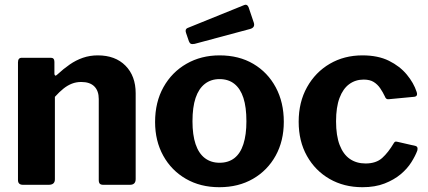

<svg xmlns="http://www.w3.org/2000/svg" viewBox="-20 -771 1786 801"><path d="M76 0Q55 0 55 -20V-511Q55 -530 71 -530H192Q207 -530 207 -513V-464Q207 -458 210 -456Q213 -454 219 -460Q245 -484 271 -502Q297 -520 326 -530Q355 -540 388 -540Q461 -540 503.5 -497Q546 -454 546 -382V-24Q546 0 522 0H411Q401 0 396.5 -4.5Q392 -9 392 -20V-358Q392 -392 373.5 -410.5Q355 -429 319 -429Q298 -429 280 -422Q262 -415 245 -401.5Q228 -388 209 -367V-23Q209 0 183 0H76Z M895 10Q816 10 755.5 -25Q695 -60 661 -121.5Q627 -183 627 -262Q627 -345 662 -407.5Q697 -470 758 -505Q819 -540 896 -540Q977 -540 1037 -504.5Q1097 -469 1130.5 -406.5Q1164 -344 1164 -263Q1164 -183 1130 -121.5Q1096 -60 1035.5 -25Q975 10 895 10ZM896 -92Q933 -92 958 -111.5Q983 -131 995.5 -170Q1008 -209 1008 -265Q1008 -324 995.5 -362.5Q983 -401 958 -421Q933 -441 896 -441Q860 -441 834.5 -421Q809 -401 796 -362.5Q783 -324 783 -265Q783 -208 796 -169.5Q809 -131 834.5 -111.5Q860 -92 896 -92ZM1017 -741 1039 -676Q1045 -656 1023 -650L792 -588Q781 -586 776 -588.5Q771 -591 768 -599L756 -634Q751 -649 762 -654L999 -750Q1011 -755 1017 -741Z M1492 -540Q1557 -540 1602.5 -517.5Q1648 -495 1677 -460Q1706 -425 1718 -388Q1725 -368 1706 -367L1601 -357Q1590 -356 1586 -368Q1577 -387 1566 -403Q1555 -419 1539 -429Q1523 -439 1497 -439Q1463 -439 1437 -420Q1411 -401 1396.5 -362.5Q1382 -324 1382 -265Q1382 -205 1397 -166Q1412 -127 1439.5 -108Q1467 -89 1505 -89Q1549 -89 1574.5 -112Q1600 -135 1623 -174Q1626 -179 1629 -180Q1632 -181 1640 -179L1714 -162Q1725 -159 1721 -143Q1713 -121 1696 -94Q1679 -67 1651.5 -44Q1624 -21 1584.5 -5.5Q1545 10 1492 10Q1415 10 1355 -24.5Q1295 -59 1260.5 -120.5Q1226 -182 1226 -263Q1226 -345 1261 -407.5Q1296 -470 1356 -505Q1416 -540 1492 -540Z"/></svg>

Font: Libre Franklin
Style: Bold
Weight: 700
Designer: Pablo Impallari, Rodrigo Fuenzalida, Nhung Nguyen
Foundry: Impallari Type
Version: Version 3.000